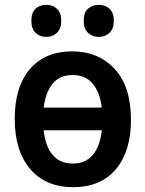

<svg xmlns="http://www.w3.org/2000/svg" viewBox="-20 -766 603 796"><path d="M283 10Q169 10 105 -65.5Q41 -141 41 -274Q41 -405 103.5 -479Q166 -553 279 -553Q388 -553 455.5 -480Q523 -407 523 -269Q523 -139 460.5 -64.5Q398 10 283 10ZM281 -455Q228 -455 198.5 -419.5Q169 -384 161 -320H402Q394 -384 364 -419.5Q334 -455 281 -455ZM282 -88Q335 -88 365 -124Q395 -160 402 -226H161Q168 -160 198 -124Q228 -88 282 -88ZM390 -613Q363 -613 345 -630Q327 -647 327 -680Q327 -714 345 -730Q363 -746 390 -746Q416 -746 434 -729.5Q452 -713 452 -680Q452 -647 434 -630Q416 -613 390 -613ZM172 -613Q145 -613 127.5 -630Q110 -647 110 -680Q110 -714 127.5 -730Q145 -746 172 -746Q198 -746 216 -729.5Q234 -713 234 -680Q234 -647 216 -630Q198 -613 172 -613Z"/></svg>

Font: Noto Sans Mono SemiCondensed SemiBold
Style: Regular
Weight: 600
Width: 4
Designer: Monotype Design Team
Foundry: Monotype Imaging Inc.
Version: Version 2.014; ttfautohint (v1.8.4.7-5d5b)